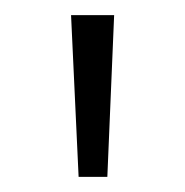

<svg xmlns="http://www.w3.org/2000/svg" viewBox="-20 -730 245 254"><path d="M84 -496 74 -710H131L122 -496Z"/></svg>

Font: Livvic Light
Style: Regular
Weight: 300
Designer: Jacques Le Bailly, Baron von Fonthausen
Version: Version 1.001; ttfautohint (v1.8.2)